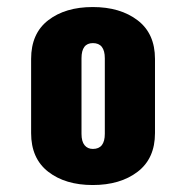

<svg xmlns="http://www.w3.org/2000/svg" viewBox="-20 -842 534 551"><path d="M246.6 -414.6Q280.8 -414.6 280.8 -458V-674.8Q280.8 -718.3 246.6 -718.3Q213.9 -718.3 213.9 -674.8V-458Q213.9 -436 222.7 -425.3Q231.4 -414.6 246.6 -414.6ZM246.1 -311Q167.5 -311 118.4 -349.1Q69.3 -387.2 69.3 -460V-672.9Q69.3 -746.1 118.4 -783.9Q167.5 -821.8 246.1 -821.8Q325.2 -821.8 375 -783.7Q424.8 -745.6 424.8 -672.9V-460Q424.8 -387.2 375 -349.1Q325.2 -311 246.1 -311Z"/></svg>

Font: Oswald
Style: Heavy
Weight: 800
Designer: Vernon Adams
Foundry: Vernon Adams
Version: 3.0; ttfautohint (v0.95) -l 8 -r 50 -G 200 -x 0 -w "G" -W -c